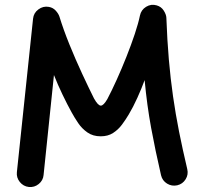

<svg xmlns="http://www.w3.org/2000/svg" viewBox="-20 -718 840 794"><path d="M99.1 55.2Q76.7 52.7 62 34.7Q47.4 16.6 49.8 -5.9L116.7 -640.6Q119.1 -664.6 138.9 -679.2Q158.7 -693.8 182.1 -689.5Q199.2 -686.5 210.4 -674.1Q221.7 -661.6 225.6 -649.9Q242.2 -595.7 267.3 -533.7Q292.5 -471.7 319.6 -413.3Q346.7 -355 368.7 -311Q385.3 -281.2 397 -281.2Q408.2 -281.2 423.8 -308.1Q441.9 -342.3 462.6 -388.2Q483.4 -434.1 502.9 -483.4Q522.5 -532.7 537.4 -577.4Q552.2 -622.1 558.6 -653.3Q563.5 -677.2 584.2 -689.9Q605 -702.6 627.9 -695.8Q647 -690.4 657.2 -674.1Q667.5 -657.7 668 -644.5Q671.4 -551.8 678.2 -472.2Q685.1 -392.6 695.6 -319.3Q706.1 -246.1 720.7 -172.6Q735.4 -99.1 754.4 -18.6Q759.8 3.9 747.6 23.4Q735.4 43 712.9 48.3Q690.4 53.2 670.9 41.3Q651.4 29.3 646 6.8Q622.1 -96.2 605 -189.2Q587.9 -282.2 578.1 -386.7Q565.9 -353 548.1 -313.7Q530.3 -274.4 512.7 -245.1Q500 -223.6 484.4 -202.6Q468.8 -181.6 447.5 -168Q426.3 -154.3 396.5 -154.3Q364.3 -154.3 341.6 -170.2Q318.8 -186 303.2 -209.2Q287.6 -232.4 275.9 -253.9Q258.8 -284.7 238.8 -326.2Q218.8 -367.7 203.1 -407.7L160.2 5.9Q158.2 28.3 140.1 43Q122.1 57.6 99.1 55.2Z"/></svg>

Font: Mikhak SemiBold
Style: Regular
Weight: 600
Designer: Amin Abedi
Version: Version 3.3